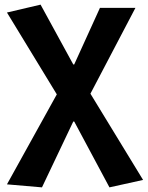

<svg xmlns="http://www.w3.org/2000/svg" viewBox="-20 -594 637 828"><path d="M161 214 10 201 225 -187 10 -540 155 -574 296 -316H300L411 -560H564L370 -190L597 182L452 214L300 -70H296Z"/></svg>

Font: Chiron Sans HK TT
Style: Bold
Weight: 700
Designer: Ryoko NISHIZUKA 西塚涼子 (kana, bopomofo & ideographs); Paul D. Hunt (Latin, Greek & Cyrillic); Sandoll Communications 산돌커뮤니
Foundry: Adobe
Version: Version 2.022;hotconv 1.0.109;makeotfexe 2.5.65596